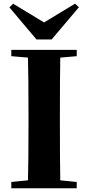

<svg xmlns="http://www.w3.org/2000/svg" viewBox="-20 -1016 476 1036"><path d="M258.8 -803.2H176.8L30.8 -976.1L50.8 -996.1L217.8 -895L384.8 -996.1L405.8 -977.1ZM394 -747.1V-712.9L305.2 -705.1Q303.2 -603 303.2 -395V-352.1Q303.2 -146 305.2 -43L394 -34.2V0H41V-34.2L130.9 -43Q133.8 -144 133.8 -351.1V-395Q133.8 -602.1 130.9 -705.1L41 -712.9V-747.1Z"/></svg>

Font: Noto Serif JP Black
Style: Regular
Weight: 900
Designer: Ryoko NISHIZUKA  (kana & ideographs); Frank Grießhammer (Latin, Greek & Cyrillic); Wenlong ZHANG  (bopomofo); Sandoll Co
Foundry: Adobe Systems Incorporated
Version: Version 1.001;PS 1.001;hotconv 16.6.54;makeotf.lib2.5.65590